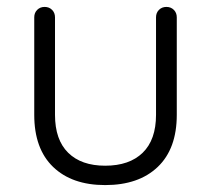

<svg xmlns="http://www.w3.org/2000/svg" viewBox="-20 -528 609 555"><path d="M491 -478V-196Q491 -98 436 -45.5Q381 7 284 7Q188 7 133.5 -45.5Q79 -98 79 -196V-478Q79 -491 87.5 -499.5Q96 -508 109 -508Q122 -508 130.5 -499.5Q139 -491 139 -478V-196Q139 -124 177 -86.5Q215 -49 284 -49Q354 -49 392.5 -86.5Q431 -124 431 -196V-478Q431 -491 439.5 -499.5Q448 -508 461 -508Q474 -508 482.5 -499.5Q491 -491 491 -478Z"/></svg>

Font: Quicksand
Style: Regular
Weight: 400
Designer: Andrew Paglinawan
Foundry: Andrew Paglinawan
Version: Version 3.000